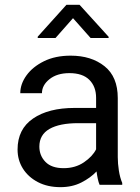

<svg xmlns="http://www.w3.org/2000/svg" viewBox="-20 -770 584 800"><path d="M395 0Q390.6 -9.8 387.5 -24.7Q384.3 -39.6 382.3 -55.7Q356.9 -28.8 318.8 -9.5Q280.8 9.8 231.9 9.8Q178.2 9.8 137.9 -11.2Q97.7 -32.2 75.4 -67.6Q53.2 -103 53.2 -147Q53.2 -231.9 117.7 -276.1Q182.1 -320.3 291 -320.3H380.4V-362.3Q380.4 -409.2 352.3 -437.3Q324.2 -465.3 269 -465.3Q217.8 -465.3 186.3 -440.2Q154.8 -415 154.8 -381.8H64.5Q64.5 -419.9 90.3 -455.8Q116.2 -491.7 163.3 -514.9Q210.4 -538.1 274.4 -538.1Q360.4 -538.1 415.5 -494.1Q470.7 -450.2 470.7 -361.3V-115.2Q470.7 -88.9 475.3 -59.1Q480 -29.3 489.3 -7.8V0ZM245.1 -69.3Q293.9 -69.3 329.8 -93.8Q365.7 -118.2 380.4 -147.9V-256.8H305.7Q228 -256.8 186 -232.7Q144 -208.5 144 -159.2Q144 -121.6 169.4 -95.5Q194.8 -69.3 245.1 -69.3ZM311.5 -750 432.6 -616.7V-611.8H357.4L284.2 -694.3L211.4 -611.8H137.2V-617.2L256.8 -750Z"/></svg>

Font: Vazirmatn FD
Style: Regular
Weight: 400
Designer: Saber Rastikerdar
Foundry: Saber Rastikerdar
Version: Version 33.001